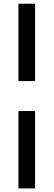

<svg xmlns="http://www.w3.org/2000/svg" viewBox="-20 -832 295 1057"><path d="M81.5 -220.7H173.3V205.1H81.5ZM81.5 -811.5H173.3V-385.7H81.5Z"/></svg>

Font: Reddit Sans
Style: Bold
Weight: 700
Designer: Stephen Hutchings
Foundry: Reddit
Version: Version 1.013